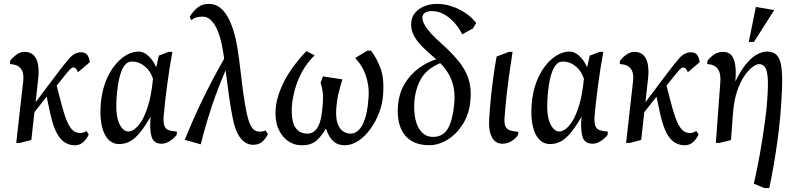

<svg xmlns="http://www.w3.org/2000/svg" viewBox="-20 -722 4037 970"><path d="M62.1 0 97.5 -314Q106.5 -394.5 30.5 -398.5L31.1 -414.5Q44.8 -432.5 63.7 -446.2Q82.6 -460 103.6 -460Q134.8 -460 151.5 -441.5Q168.2 -423.1 172.7 -392.3Q177.2 -361.6 173 -325L159.9 -205.8L258.5 -336.5Q302.6 -396.2 330 -427.1Q357.4 -457.9 389 -457.9Q412.6 -457.9 422.5 -442.4Q432.3 -426.9 433.5 -407.5L374 -357Q369.4 -367.4 364.6 -374.2Q359.8 -381 349.4 -381Q343.6 -381 335.7 -373.3Q327.7 -365.6 311.7 -346.1Q295.7 -326.6 266.2 -289.2L293.4 -185.5Q310.4 -122.6 325.8 -94Q341.1 -65.4 356.3 -57.7Q371.4 -49.9 384.4 -49.9Q393.4 -49.9 401.8 -52.8Q410.2 -55.8 416.5 -60.4L428.5 -43Q418.8 -20.9 401.1 -4.4Q383.3 12 357.5 12Q332.5 12 309.2 -1.3Q285.9 -14.6 267.4 -48.7Q248.9 -82.7 235 -143.6L215.7 -233.6L153.9 -155.3L138.4 -14.9L80.9 0Z M581 5.9Q561 5.9 542.9 -4.8Q524.7 -15.5 511.3 -39.4Q497.8 -63.4 491.3 -102.4Q484.9 -141.4 489.1 -197.1Q494.1 -256.4 511.9 -304.8Q529.7 -353.1 556.9 -388.2Q584.1 -423.2 616.1 -442.3Q648 -461.5 680 -461.5Q705.4 -461.5 729.3 -439.9Q753.2 -418.4 769.2 -382.1L782.4 -440.9L832 -459.9H850.9Q835.7 -376.9 824.4 -291.7Q813.1 -206.5 806.5 -132.5Q804.7 -100.4 811.2 -84.7Q817.7 -69 833.6 -63.9Q849.5 -58.8 873.5 -57.4L872.9 -41Q859.8 -23.5 838.8 -9.7Q817.8 4.1 797 4.1Q755.6 4.1 745.3 -32.9Q735 -69.9 740.8 -132.2Q710.8 -80.4 685.4 -50.1Q660.1 -19.9 635.1 -7Q610.2 5.9 581 5.9ZM629.9 -57.5Q641.1 -57.5 658.3 -68.7Q675.5 -80 694.1 -108.8Q712.6 -137.6 728.8 -190.1Q744.9 -242.5 753 -324Q740 -364.2 710.8 -387.6Q681.6 -411 648.9 -411Q638.3 -411 629.9 -408.1Q621.4 -405.2 612.4 -395.1Q597.3 -379.4 585.8 -339.2Q574.3 -298.9 568.9 -226.6Q563.1 -140.4 582 -98.9Q600.9 -57.5 629.9 -57.5Z M913.5 -15.6Q955.3 -119.8 1003.7 -219.8Q1052.2 -319.8 1112.5 -425.2Q1110.9 -435.7 1109.7 -445Q1108.4 -454.4 1106.5 -463Q1099.2 -512.4 1085.4 -551.8Q1071.5 -591.2 1051.2 -614.6Q1030.9 -638 1003 -638Q986.4 -638 972.4 -634Q958.5 -630 946.1 -620L938.5 -637.5Q954.7 -664.6 977.7 -683.5Q1000.7 -702.4 1035.1 -702.4Q1066.5 -702.4 1090 -684.7Q1113.4 -667 1130.6 -636.3Q1147.7 -605.5 1160 -565.2Q1172.3 -524.9 1179.4 -480.4Q1188.5 -424 1195.3 -363.2Q1202.1 -302.5 1209.9 -246.2Q1217.8 -189.9 1227.5 -145Q1234.8 -113.6 1243.2 -94.3Q1251.6 -75.1 1263.7 -66Q1275.7 -57 1291.9 -57Q1299.7 -57 1307.3 -58.4Q1315 -59.7 1322 -62.9L1333.4 -44.4Q1322 -20.6 1304.6 -5.6Q1287.2 9.5 1259.1 9.5Q1222.3 9.5 1196.3 -23Q1170.3 -55.5 1157.9 -114.6Q1147.4 -164.3 1137.8 -231Q1128.3 -297.6 1119.7 -366.7Q1094.9 -310 1071.3 -245.6Q1047.6 -181.3 1028.2 -116.2Q1008.7 -51.1 994 7.1Z M1503.9 12Q1464.7 12 1433.4 -10.7Q1402.1 -33.3 1385.1 -74.7Q1368 -116.2 1372.6 -171.9Q1378.3 -237.3 1415.6 -311Q1452.9 -384.7 1527.9 -463.9L1569.4 -442.5Q1530 -404.4 1505.7 -358.7Q1481.4 -313.1 1469.7 -269Q1458 -224.9 1455 -190Q1451.8 -145 1458.5 -113Q1465.2 -81 1483.7 -64Q1502.1 -46.9 1533.5 -46.9Q1553 -46.9 1567.6 -58.5Q1582.1 -70.1 1591.9 -93.3Q1601.6 -116.5 1606 -152Q1610 -183.7 1611.5 -209.3Q1612.9 -234.9 1610.2 -257.9Q1607.6 -281 1599.5 -303L1611.5 -336L1709.9 -321Q1698.2 -285 1689.7 -248Q1681.3 -211 1678.5 -167Q1676.4 -121 1686.7 -94.8Q1697 -68.6 1714.7 -57.7Q1732.4 -46.9 1750 -46.9Q1789.5 -46.9 1813 -95.3Q1836.6 -143.7 1841.5 -225.1Q1844.3 -259.6 1840.3 -288.4Q1836.2 -317.3 1827.6 -342.2Q1819 -367 1805.6 -388.6Q1792.1 -410.3 1774.5 -429L1835.4 -466H1854.5Q1884.7 -426.3 1902.8 -376Q1921 -325.7 1915.9 -249.1Q1913.3 -200.4 1895.9 -154Q1878.5 -107.5 1850.9 -69.8Q1823.3 -32 1789.9 -10Q1756.5 12 1721 12Q1686.2 12 1663.1 -9.4Q1640 -30.9 1626.9 -72.8Q1604.3 -33.5 1577.7 -10.8Q1551.1 12 1503.9 12Z M2148.9 11.5Q2090 11.5 2052.8 -14.1Q2015.7 -39.7 2000.3 -86.3Q1985 -133 1991 -194.5Q1996.8 -252.7 2024.5 -299Q2052.3 -345.2 2094.6 -376.6Q2136.9 -408 2183.8 -422.5Q2166.8 -437.6 2145 -456.5Q2123.3 -475.3 2103.1 -497.2Q2083 -519.1 2070 -544.6Q2057 -570 2057 -598Q2057 -633 2076.1 -656.1Q2095.2 -679.3 2124.8 -690.8Q2154.4 -702.4 2185.4 -702.4Q2226 -702.4 2262.9 -690Q2299.9 -677.5 2331.6 -656.1Q2363.4 -634.7 2385.9 -605.9L2368.9 -578.1L2314.9 -548.5Q2300.7 -578.9 2277.1 -605.7Q2253.4 -632.6 2224.2 -649.3Q2194.9 -666 2160.5 -666Q2139.7 -666 2126.9 -657.5Q2114 -649 2114 -634Q2114 -617.3 2124.9 -597.2Q2135.8 -577.1 2157.7 -552.8Q2179.7 -528.6 2213.9 -498.6Q2263.7 -454.3 2297.9 -411.7Q2332.1 -369.2 2347.5 -321.5Q2362.8 -273.8 2356.4 -212.5Q2350.4 -145.7 2318.4 -95Q2286.5 -44.3 2241.2 -16.4Q2196 11.5 2148.9 11.5ZM2167.5 -30.4Q2217.8 -30.4 2242 -71.5Q2266.2 -112.5 2274.1 -191Q2279.5 -239.5 2272.4 -276.9Q2265.2 -314.4 2248.3 -344.9Q2231.3 -375.4 2204 -403.1Q2137 -374.5 2108.6 -326.5Q2080.2 -278.6 2073.5 -211.5Q2069.7 -159.8 2079 -118.5Q2088.3 -77.3 2111 -53.9Q2133.7 -30.4 2167.5 -30.4Z M2517.9 4.1Q2482.2 4.1 2464.7 -29.6Q2447.3 -63.2 2451.4 -121.4Q2454.6 -172.3 2459.9 -225.9Q2465.2 -279.6 2472.5 -333.1Q2479.8 -386.6 2488.9 -436.4L2551.4 -459.9H2569.5Q2561.1 -405.1 2552.9 -347.5Q2544.7 -289.9 2538.7 -233.6Q2532.7 -177.3 2528.9 -125.9Q2526.9 -95.9 2534.5 -81.6Q2542.1 -67.4 2558.3 -62.7Q2574.4 -58 2598.4 -56L2597 -40Q2585.8 -22.6 2564.8 -9.3Q2543.7 4.1 2517.9 4.1Z M2758 5.9Q2738 5.9 2719.9 -4.8Q2701.7 -15.5 2688.3 -39.4Q2674.8 -63.4 2668.3 -102.4Q2661.9 -141.4 2666.1 -197.1Q2671.1 -256.4 2688.9 -304.8Q2706.7 -353.1 2733.9 -388.2Q2761.1 -423.2 2793.1 -442.3Q2825 -461.5 2857 -461.5Q2882.4 -461.5 2906.3 -439.9Q2930.2 -418.4 2946.2 -382.1L2959.4 -440.9L3009 -459.9H3027.9Q3012.7 -376.9 3001.4 -291.7Q2990.1 -206.5 2983.5 -132.5Q2981.7 -100.4 2988.2 -84.7Q2994.7 -69 3010.6 -63.9Q3026.5 -58.8 3050.5 -57.4L3049.9 -41Q3036.8 -23.5 3015.8 -9.7Q2994.8 4.1 2974 4.1Q2932.6 4.1 2922.3 -32.9Q2912 -69.9 2917.8 -132.2Q2887.8 -80.4 2862.4 -50.1Q2837.1 -19.9 2812.1 -7Q2787.2 5.9 2758 5.9ZM2806.9 -57.5Q2818.1 -57.5 2835.3 -68.7Q2852.5 -80 2871.1 -108.8Q2889.6 -137.6 2905.8 -190.1Q2921.9 -242.5 2930 -324Q2917 -364.2 2887.8 -387.6Q2858.6 -411 2825.9 -411Q2815.3 -411 2806.9 -408.1Q2798.4 -405.2 2789.4 -395.1Q2774.3 -379.4 2762.8 -339.2Q2751.3 -298.9 2745.9 -226.6Q2740.1 -140.4 2759 -98.9Q2777.9 -57.5 2806.9 -57.5Z M3143.1 0 3178.5 -314Q3187.5 -394.5 3111.5 -398.5L3112.1 -414.5Q3125.8 -432.5 3144.7 -446.2Q3163.6 -460 3184.6 -460Q3215.8 -460 3232.5 -441.5Q3249.2 -423.1 3253.7 -392.3Q3258.2 -361.6 3254 -325L3240.9 -205.8L3339.5 -336.5Q3383.6 -396.2 3411 -427.1Q3438.4 -457.9 3470 -457.9Q3493.6 -457.9 3503.5 -442.4Q3513.3 -426.9 3514.5 -407.5L3455 -357Q3450.4 -367.4 3445.6 -374.2Q3440.8 -381 3430.4 -381Q3424.6 -381 3416.7 -373.3Q3408.7 -365.6 3392.7 -346.1Q3376.7 -326.6 3347.2 -289.2L3374.4 -185.5Q3391.4 -122.6 3406.8 -94Q3422.1 -65.4 3437.3 -57.7Q3452.4 -49.9 3465.4 -49.9Q3474.4 -49.9 3482.8 -52.8Q3491.2 -55.8 3497.5 -60.4L3509.5 -43Q3499.8 -20.9 3482.1 -4.4Q3464.3 12 3438.5 12Q3413.5 12 3390.2 -1.3Q3366.9 -14.6 3348.4 -48.7Q3329.9 -82.7 3316 -143.6L3296.7 -233.6L3234.9 -155.3L3219.4 -14.9L3161.9 0Z M3841.5 228 3788.4 206Q3804 139 3818.7 57.5Q3833.3 -24 3844.4 -106Q3855.4 -188 3858.4 -255Q3861.4 -314.1 3856.9 -344.9Q3852.4 -375.8 3841.6 -386.9Q3830.9 -398.1 3814 -398.1Q3802.4 -398.1 3782.8 -384.2Q3763.2 -370.3 3742.2 -340.6Q3721.2 -310.8 3704.8 -263.9Q3688.3 -217 3683.2 -151.1L3673 -14.4L3614.6 0H3596.5L3619.1 -307.5Q3622.7 -351.4 3606.1 -373.9Q3589.5 -396.5 3552.6 -398.5L3554 -414.5Q3566.6 -432.1 3587 -446Q3607.4 -460 3633 -460Q3661.6 -460 3675.8 -442Q3690 -423.9 3694.4 -393.5Q3698.8 -363.1 3696 -325.5L3695 -310.4Q3724.2 -369.7 3752.7 -402.7Q3781.1 -435.7 3807.2 -448.6Q3833.3 -461.5 3855.4 -461.5Q3904.4 -461.5 3920 -416.7Q3935.5 -372 3930.5 -268Q3925.5 -138 3907.5 -8.5Q3889.5 121 3866.5 228ZM3762.9 -510.1 3798.6 -687 3891.5 -671 3789 -510.1Z"/></svg>

Font: Ancizar Serif Light
Style: Italic
Weight: 300
Italic angle: -4°
Designer: Cesar Puertas, Viviana Monsalve, Julian Moncada, Julian Prieto, Jose Castro, Felipe Aragon, Mariel Hernandez, Sara Alarc
Version: Version 8.100